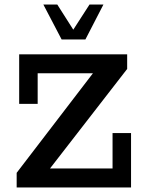

<svg xmlns="http://www.w3.org/2000/svg" viewBox="-20 -821 632 841"><path d="M53 0V-64L387 -500H145V-366H64V-583H537V-519L199 -83H473V-238H554V0ZM250 -648 170 -801H231L301 -691L372 -801H433L354 -648Z"/></svg>

Font: Rokkitt SemiBold SemiBold
Style: Regular
Weight: 600
Version: Version 3.103